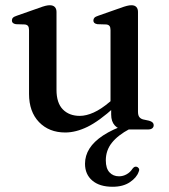

<svg xmlns="http://www.w3.org/2000/svg" viewBox="-20 -495 645 734"><path d="M464.5 -19.5 475.5 -2Q430.5 22 407.5 51Q384.5 80 384.5 118Q384.5 148.5 398.5 163.8Q412.5 179 435 179Q450.5 179 464.2 171.2Q478 163.5 486.5 150Q490.5 145 494 143.2Q497.5 141.5 502.5 142.5Q507 143.5 510.5 148.5Q514 153.5 510 162Q502.5 184 476.5 201.5Q450.5 219 410.5 219Q360.5 219 332.8 195.2Q305 171.5 305 131Q305 100 322 73Q339 46 374.2 22.8Q409.5 -0.5 464.5 -19.5ZM405 -57V-90.5L402.5 -93V-379.5Q402.5 -390.5 398.8 -395.5Q395 -400.5 386.5 -401.5L352.5 -402.5Q344 -404 340.5 -407.5Q337 -411 337 -416.5Q337 -423 341 -427.2Q345 -431.5 356 -435L440 -464.5Q455 -470 464.8 -472.5Q474.5 -475 482.5 -475Q495 -475 501.2 -468.2Q507.5 -461.5 507.5 -449.5V-68Q507.5 -54.5 512.5 -47.8Q517.5 -41 527 -38.5L550 -33.5Q559 -31 563.2 -26.8Q567.5 -22.5 567.5 -16Q567.5 -9 562 -4.5Q556.5 0 545 0H456Q433 0 419 -15.2Q405 -30.5 405 -57ZM91 -136V-379.5Q91 -390.5 87.2 -395.5Q83.5 -400.5 75 -401.5L41 -402.5Q32.5 -404 29 -407.5Q25.5 -411 25.5 -416.5Q25.5 -423 29.5 -427.2Q33.5 -431.5 44.5 -435L128.5 -464.5Q144.5 -470.5 154 -472.8Q163.5 -475 170 -475Q183 -475 189.5 -468.2Q196 -461.5 196 -449.5V-151.5Q196 -101.5 220.2 -76.8Q244.5 -52 285 -52Q309.5 -52 338 -64.8Q366.5 -77.5 399.5 -105.5L421 -123.5L440 -104.5L418 -85.5Q359 -32 314.5 -10.2Q270 11.5 229.5 11.5Q167.5 11.5 129.2 -28.2Q91 -68 91 -136Z"/></svg>

Font: Fraunces 17pt
Style: Regular
Weight: 400
Version: Version 1.000;[b76b70a41]